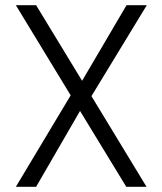

<svg xmlns="http://www.w3.org/2000/svg" viewBox="-20 -719 625 739"><path d="M332 -349 544 0H466L288 -292L119 0H41L252 -352L41 -699H119L296 -408L467 -699H545Z"/></svg>

Font: A Bank Premium Light
Style: Regular
Weight: 300
Designer: Ninad Kale (Devanagari), Jonny Pinhorn (Latin), Htun Naung (Myanmar)
Foundry: Indian Type Foundry
Version: 4.004